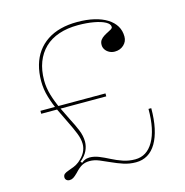

<svg xmlns="http://www.w3.org/2000/svg" viewBox="-108 -825 905 941"><g transform="rotate(-15 344.0 -354.5)"><path d="M131 15Q121 15 115 9.5Q109 4 109 -4Q109 -15 116 -21Q123 -27 141 -33Q153 -37 166.5 -42.5Q180 -48 193 -58Q217 -78 227.5 -98Q238 -118 238 -140Q238 -165 226 -195Q214 -225 197 -259Q180 -293 162.5 -330.5Q145 -368 133 -408Q121 -448 121 -489Q121 -533 131.5 -570Q142 -607 162.5 -635.5Q183 -664 213 -684Q243 -704 281.5 -714Q320 -724 366 -724Q414 -724 452 -715Q490 -706 517 -689Q544 -672 558 -648.5Q572 -625 572 -595Q572 -570 553.5 -553Q535 -536 508 -536Q493 -536 480.5 -542.5Q468 -549 460.5 -560Q453 -571 453 -584Q453 -599 460 -608.5Q467 -618 478 -625Q489 -632 499.5 -637Q510 -642 517 -646.5Q524 -651 524 -657Q524 -672 503 -683.5Q482 -695 446 -701.5Q410 -708 366 -708Q312 -708 269 -693.5Q226 -679 196.5 -650.5Q167 -622 151.5 -581.5Q136 -541 136 -489Q136 -452 147.5 -413.5Q159 -375 176.5 -338.5Q194 -302 210 -270Q227 -238 239.5 -207.5Q252 -177 252 -148Q252 -125 241.5 -102.5Q231 -80 205 -58L212 -51Q219 -57 225.5 -60.5Q232 -64 239 -65.5Q246 -67 252 -67Q276 -67 300.5 -57Q325 -47 351 -33.5Q377 -20 406 -10Q435 0 468 0Q527 0 560.5 -58Q594 -116 594 -222H608Q608 -165 598.5 -121Q589 -77 571 -46.5Q553 -16 527 -0.5Q501 15 468 15Q435 15 405 5Q375 -5 348 -17.5Q321 -30 296.5 -40Q272 -50 249 -50Q227 -50 210.5 -41.5Q194 -33 173 -10Q159 4 150 9.5Q141 15 131 15ZM80 -335V-350H410V-335Z"/></g></svg>

Font: Kalnia Thin Thin
Style: Regular
Weight: 250
Version: Version 1.105